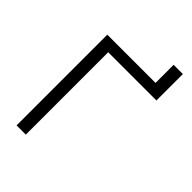

<svg xmlns="http://www.w3.org/2000/svg" viewBox="-245 -953 1058 1058"><g transform="rotate(45 284.0 -424.0)"><path d="M89 0V-707H465V-848H537V-642H161V0Z"/></g></svg>

Font: Onest Light
Style: Regular
Weight: 300
Designer: Dmitri Voloshin, Andrey Kudryavtsev
Foundry: Dmitri Voloshin, Andrey Kudryavtsev
Version: Version 1.000;gftools[0.9.33]